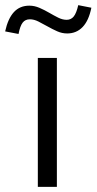

<svg xmlns="http://www.w3.org/2000/svg" viewBox="-84 -726 375 746"><path d="M137 -501V0H63V-501ZM-12 -594 -64 -604Q-53 -654 -30 -679Q-7 -704 30 -704Q50 -704 69.5 -695.5Q89 -687 107 -676.5Q125 -666 142 -657.5Q159 -649 175 -649Q192 -649 202.5 -662Q213 -675 220 -706L271 -696Q261 -646 237 -621Q213 -596 177 -596Q157 -596 138 -604.5Q119 -613 100.5 -623.5Q82 -634 65 -642.5Q48 -651 32 -651Q14 -651 4 -638Q-6 -625 -12 -594Z"/></svg>

Font: Red Hat Display
Style: Regular
Weight: 400
Designer: Pentagram / MCKL
Foundry: Pentagram / MCKL
Version: Version 1.003; Red Hat Display